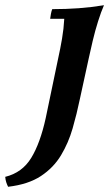

<svg xmlns="http://www.w3.org/2000/svg" viewBox="-127 -490 423 735"><path d="M-96 225Q-100 217 -103 208Q-106 199 -107 187Q-42 171 -7.5 114.5Q27 58 48 -38L96 -268Q104 -304 110.5 -342Q117 -380 119 -418H65Q66 -426 68 -437Q70 -448 73 -455Q126 -455 174 -458.5Q222 -462 271 -470Q260 -445 248.5 -408.5Q237 -372 228 -334Q219 -296 213 -268L179 -112Q167 -54 151 1.5Q135 57 106.5 104.5Q78 152 29.5 184Q-19 216 -96 225Z"/></svg>

Font: Poltawski Nowy SemiBold
Style: Italic
Weight: 600
Italic angle: -12°
Version: Version 1.001;gftools[0.9.25]